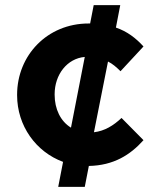

<svg xmlns="http://www.w3.org/2000/svg" viewBox="-20 -726 621 752"><path d="M227 -92 208 6H312L328 -76C425 -78 490 -119 542 -177L456 -264C424 -234 390 -213 348 -208L403 -485C421 -476 436 -463 452 -447L542 -544C512 -577 478 -603 434 -618L451 -706H347L333 -634C331 -634 329 -634 327 -634C165 -634 47 -509 47 -355V-353C47 -233 121 -131 227 -92ZM312 -503 258 -226C217 -251 194 -299 194 -355V-357C194 -434 243 -497 312 -503Z"/></svg>

Font: Mission
Style: Bold
Weight: 700
Version: Version 1.000;FEAKit 1.0